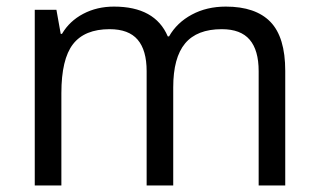

<svg xmlns="http://www.w3.org/2000/svg" viewBox="-20 -565 970 585"><path d="M768.1 0V-348.1Q768.1 -412.1 740.7 -444.1Q713.4 -476.1 655.8 -476.1Q580.1 -476.1 543.9 -432.6Q507.8 -389.2 507.8 -298.8V0H426.8V-348.1Q426.8 -412.1 399.4 -444.1Q372.1 -476.1 314 -476.1Q237.8 -476.1 202.4 -430.4Q167 -384.8 167 -280.8V0H85.9V-535.2H151.9L165 -461.9H168.9Q191.9 -501 233.6 -522.9Q275.4 -544.9 327.1 -544.9Q452.6 -544.9 491.2 -454.1H495.1Q519 -496.1 564.5 -520.5Q609.9 -544.9 668 -544.9Q758.8 -544.9 804 -498.3Q849.1 -451.7 849.1 -349.1V0Z"/></svg>

Font: f08745844
Style: Regular
Weight: 400
Foundry: Ascender Corporation
Version: Version 1.10